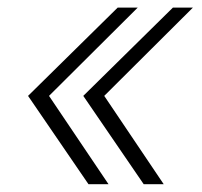

<svg xmlns="http://www.w3.org/2000/svg" viewBox="-20 -551 526 501"><path d="M210.9 -70.3 53.2 -300.8 287.1 -531.2H339.4L107.9 -300.8L263.2 -70.3ZM355 -70.3 197.3 -300.8 431.2 -531.2H483.4L252 -300.8L407.2 -70.3Z"/></svg>

Font: Inter ExtraLight
Style: Italic
Weight: 250
Italic angle: -9.3988°
Designer: Rasmus Andersson
Foundry: rsms
Version: Version 4.001;git-66647c0bb